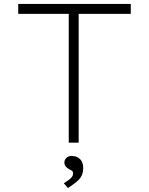

<svg xmlns="http://www.w3.org/2000/svg" viewBox="-20 -720 751 969"><path d="M327 0V-650H72V-700H640V-650H377V0ZM323 229 302 205Q318 195 328.5 187Q339 179 344 171.5Q349 164 349 156Q349 145 342 141Q335 137 327 133Q319 129 312 120.5Q305 112 305 100Q305 86 315.5 76.5Q326 67 341 67Q368 67 384 83Q400 99 400 128Q400 146 394.5 160.5Q389 175 378 186.5Q367 198 353 208Q339 218 323 229Z"/></svg>

Font: Lexend Peta ExtraLight
Style: Regular
Weight: 250
Version: Version 1.007